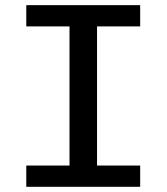

<svg xmlns="http://www.w3.org/2000/svg" viewBox="-20 -718 640 738"><path d="M518.8 0V-81.7H353V-616.5H518.8V-698.2H81V-616.5H247.2V-81.7H81V0Z"/></svg>

Font: Margiela Mono Medium
Style: Regular
Weight: 500
Designer: Mike Abbink, Paul van der Laan, Pieter van Rosmalen
Foundry: Bold Monday
Version: Version 2.003 2021